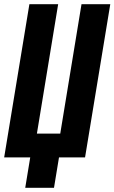

<svg xmlns="http://www.w3.org/2000/svg" viewBox="-20 -755 549 921"><path d="M101 146 125 0H0L121 -735H259L157 -114H269L371 -735H509L388 0H263L239 146Z"/></svg>

Font: Iosevka Term Curly Heavy
Style: Italic
Weight: 900
Italic angle: -9°
Designer: Belleve Invis
Foundry: Belleve Invis
Version: Version 32.3.0